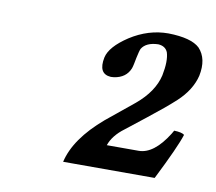

<svg xmlns="http://www.w3.org/2000/svg" viewBox="-50 -766 516 458"><g transform="rotate(10 208.0 -536.5)"><path d="M183.1 -626Q189 -652.8 231.4 -680.7Q275.4 -709 323.7 -709Q379.4 -708 399.9 -688.5Q422.4 -664.6 413.6 -622.1Q404.8 -586.4 372.1 -556.2Q348.1 -534.2 308.1 -502.9L260.3 -465.3Q233.4 -445.3 225.1 -420.9H302.2Q338.9 -420.9 372.6 -474.6Q375.5 -479.5 377.4 -482.9Q396 -482.4 402.3 -477.1Q392.6 -446.3 351.1 -363.8H129.4Q142.6 -421.4 209.5 -478.5L275.9 -532.7Q317.4 -567.4 326.7 -607.9Q334 -644 327.6 -664.1Q321.8 -678.2 304.2 -679.2Q274.9 -678.2 264.6 -661.1Q262.2 -656.2 258.3 -637.7Q257.8 -635.3 256.8 -629.9Q255.9 -625 255.4 -623Q253.9 -615.7 252.4 -611.8Q242.7 -587.9 213.9 -583.5Q209.5 -583 206.1 -583Q174.8 -585 183.1 -626Z"/></g></svg>

Font: Linux Libertine Capitals O
Style: Bold Italic Samll Caps
Weight: 400
Italic angle: -12°
Designer: Philipp H. Poll
Foundry: Philipp H. Poll
Version: Version 5.0.4